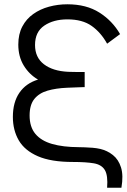

<svg xmlns="http://www.w3.org/2000/svg" viewBox="-20 -755 591 895"><path d="M546 120H479.3Q483.8 63 468.8 37.8Q453.8 12.5 417 6.2Q380.2 0 319.3 0Q217.8 0 156.4 -26.8Q95 -53.5 67.5 -100.8Q40 -148.2 40 -210Q40 -278.3 70.5 -322.7Q101 -367 157.3 -384Q116.3 -407.8 90.8 -449.4Q65.3 -491 65.3 -547.3Q65.3 -596 84.1 -631.5Q102.8 -667 135.2 -689.8Q167.5 -712.7 208.5 -723.8Q249.5 -735 294.3 -735Q382.5 -735 443.3 -696.4Q504.2 -657.8 539.7 -596L479.3 -551.3Q450.3 -603.8 407.2 -634.2Q364 -664.7 294.3 -664.7Q229.3 -664.7 186.3 -635.5Q143.3 -606.3 143.3 -545.3Q143.3 -487.2 184.7 -455.5Q226 -423.8 297 -420.3Q307.5 -419.8 324.4 -419.6Q341.3 -419.3 356.1 -419.3Q370.8 -419.3 374.7 -419.3V-348.7Q370.2 -348.7 365.1 -348.7Q360 -348.7 344.4 -348Q328.8 -347.3 292.7 -346Q241 -343.8 201.8 -332.5Q162.5 -321.2 140.2 -293.8Q118 -266.3 118 -216.7Q118 -163.2 145 -130.8Q172 -98.5 223.1 -83.9Q274.2 -69.3 346.3 -69Q356.8 -68.8 374.4 -68.3Q392 -67.8 411.6 -66.2Q431.2 -64.5 447.7 -60.7Q480.3 -53 506.4 -32.2Q532.5 -11.5 544.2 25.8Q555.8 63.2 546 120Z"/></svg>

Font: Manrope Variable Light
Style: Regular
Weight: 200
Designer: Mikhail Sharanda
Foundry: Mikhail Sharanda
Version: Version 4.505